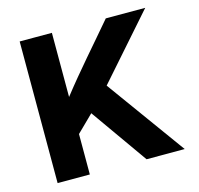

<svg xmlns="http://www.w3.org/2000/svg" viewBox="-104 -821 963 931"><g transform="rotate(-15 378.0 -355.5)"><path d="M318.3 -285 519.6 0H711L425 -395L703.3 -711H505.3C414.9 -603.9 321.1 -499.8 234.7 -389V-711H73V0H234.7V-203Z"/></g></svg>

Font: Asimov
Style: Wid
Weight: 500
Designer: Google
Version: Version 2.000980; 2014